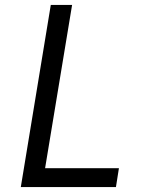

<svg xmlns="http://www.w3.org/2000/svg" viewBox="-20 -755 616 775"><path d="M64 0H448L460 -76H162L271 -735H185Z"/></svg>

Font: Iosevka Sparkle Oblique
Style: Regular
Weight: 400
Italic angle: -9°
Designer: Belleve Invis
Foundry: Belleve Invis
Version: Version 4.5.0; ttfautohint (v1.8.3)